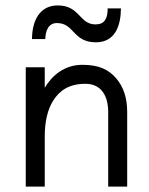

<svg xmlns="http://www.w3.org/2000/svg" viewBox="-20 -688 549 708"><path d="M190 -603C254.5 -603 248.2 -532 333.5 -532C403.9 -532 425.3 -591.7 426 -657H377C377 -618.4 365.1 -598 332 -598C272.3 -598 274.6 -668 193 -668C124.5 -668 98.1 -608.8 98 -544H147C147.9 -572.7 157.3 -603 190 -603ZM145 -364.4V-440H75V0H145V-184C145 -240 155.5 -284.5 176.5 -317.5C199.8 -354.2 234.8 -379 295 -379C354.3 -379 379 -333 379 -275L379 0H449V-275C449 -326 435.7 -367.2 409 -398.5C381.3 -431.1 345.4 -449 284 -449C216.9 -449 171.6 -409.1 145 -364.4Z"/></svg>

Font: GI
Style: Regular
Weight: 400
Designer: Alfredo Marco Pradil
Version: Version 1.01 2015